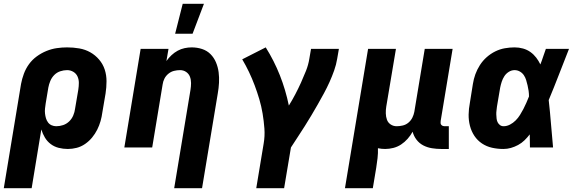

<svg xmlns="http://www.w3.org/2000/svg" viewBox="-35 -778 3055 1013"><path d="M-15 215 76 -335Q81 -362 91 -389Q101 -416 118 -439.5Q135 -463 159 -480.5Q183 -498 210 -509Q237 -520 264.5 -524Q292 -528 319 -528Q352 -528 383.5 -522.5Q415 -517 441.5 -502Q468 -487 488 -463.5Q508 -440 517.5 -411Q527 -382 527 -349.5Q527 -317 522 -285L505 -185Q502 -162 495.5 -139Q489 -116 478 -94Q467 -72 451 -52.5Q435 -33 414 -18.5Q393 -4 369.5 2Q346 8 323 8Q298 8 274.5 2Q251 -4 232.5 -18Q214 -32 202 -52Q190 -72 183 -95L132 215ZM262 -112Q280 -112 298 -118Q316 -124 330 -137.5Q344 -151 351.5 -169Q359 -187 361 -204L378 -304Q381 -323 381 -341Q381 -359 374 -374.5Q367 -390 352 -399Q337 -408 319 -408Q301 -408 283 -402Q265 -396 251.5 -382.5Q238 -369 230.5 -351Q223 -333 220 -316L206 -232Q204 -219 202.5 -205.5Q201 -192 202.5 -179Q204 -166 207.5 -154Q211 -142 218.5 -132Q226 -122 237.5 -117Q249 -112 262 -112Z M884 215 970 -304Q973 -322 973 -340Q973 -358 967 -373.5Q961 -389 947 -398.5Q933 -408 915 -408Q899 -408 883 -404Q867 -400 853.5 -389Q840 -378 832.5 -363Q825 -348 823 -332L768 0H621L707 -520H854L843 -456Q855 -473 870 -487Q885 -501 902.5 -510.5Q920 -520 939 -524Q958 -528 976 -528Q1005 -528 1031 -519.5Q1057 -511 1075.5 -492.5Q1094 -474 1104.5 -449Q1115 -424 1118.5 -397Q1122 -370 1120.5 -341.5Q1119 -313 1114 -285L1031 215ZM889 -600 929 -758H1041L981 -600Z M1464 215H1317L1356 -20Q1363 -60 1360 -100Q1357 -140 1350.5 -179Q1344 -218 1333 -255Q1322 -292 1308.5 -328Q1295 -364 1278.5 -398.5Q1262 -433 1243 -465L1367 -528Q1411 -458 1441.5 -381Q1472 -304 1489 -221Q1507 -250 1523 -280.5Q1539 -311 1553 -342Q1567 -373 1579.5 -404.5Q1592 -436 1597 -468L1606 -520H1753L1744 -468Q1739 -437 1728 -406Q1717 -375 1703.5 -345Q1690 -315 1674 -285.5Q1658 -256 1641.5 -227Q1625 -198 1608 -169.5Q1591 -141 1573 -112.5Q1555 -84 1536.5 -56Q1518 -28 1500 0Z M1785 215 1907 -520H2054L2003 -216Q2000 -198 2000.5 -180Q2001 -162 2006.5 -146.5Q2012 -131 2026 -121.5Q2040 -112 2058 -112Q2074 -112 2090.5 -116Q2107 -120 2120 -131Q2133 -142 2140.5 -157Q2148 -172 2151 -188L2206 -520H2353L2290 -140Q2289 -134 2289.5 -128.5Q2290 -123 2293.5 -119Q2297 -115 2302 -113.5Q2307 -112 2313 -112H2333V8H2293Q2268 8 2243.5 4Q2219 0 2198 -11Q2177 -22 2162.5 -41Q2148 -60 2142 -83Q2131 -63 2115.5 -45.5Q2100 -28 2081 -15.5Q2062 -3 2040 2.5Q2018 8 1997 8Q1987 8 1978 7Q1969 6 1959 4Q1960 30 1957 56Q1954 82 1950 107L1932 215Z M2621 8Q2590 8 2561 1.5Q2532 -5 2508 -21Q2484 -37 2468 -61Q2452 -85 2444.5 -114Q2437 -143 2437.5 -173.5Q2438 -204 2444 -235L2460 -335Q2464 -361 2473 -386Q2482 -411 2497 -434.5Q2512 -458 2533 -476.5Q2554 -495 2578.5 -507Q2603 -519 2629 -523.5Q2655 -528 2680 -528Q2703 -528 2724.5 -522Q2746 -516 2763.5 -503.5Q2781 -491 2794 -474Q2807 -457 2816 -438Q2824 -458 2830.5 -478.5Q2837 -499 2845 -520H2967Q2940 -452 2914 -384.5Q2888 -317 2860 -250Q2867 -188 2872 -125Q2877 -62 2883 0H2761Q2761 -17 2760.5 -34Q2760 -51 2760 -69Q2747 -52 2732 -37.5Q2717 -23 2698.5 -13Q2680 -3 2660.5 2.5Q2641 8 2621 8ZM2622 -112Q2639 -112 2655.5 -120.5Q2672 -129 2685.5 -142.5Q2699 -156 2708.5 -171.5Q2718 -187 2726.5 -203Q2735 -219 2742 -235.5Q2749 -252 2756 -269Q2756 -284 2754 -298.5Q2752 -313 2748.5 -327.5Q2745 -342 2741 -355.5Q2737 -369 2729 -381Q2721 -393 2708 -400.5Q2695 -408 2680 -408Q2664 -408 2649.5 -399Q2635 -390 2626 -376Q2617 -362 2612 -346.5Q2607 -331 2604 -316L2587 -216Q2586 -205 2584.5 -194.5Q2583 -184 2583.5 -173.5Q2584 -163 2585 -152.5Q2586 -142 2590.5 -133Q2595 -124 2603 -118Q2611 -112 2622 -112Z"/></svg>

Font: Iosevka Aile Heavy Oblique
Style: Regular
Weight: 900
Italic angle: -9°
Designer: Belleve Invis
Foundry: Belleve Invis
Version: Version 31.1.0; ttfautohint (v1.8.4)